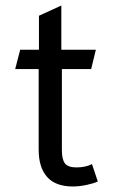

<svg xmlns="http://www.w3.org/2000/svg" viewBox="-20 -665 409 695"><path d="M120 -123V-415H35L53 -485H121V-608L202 -645V-485H327L310 -415H204V-122Q204 -87 215.5 -73Q227 -59 257 -59Q289 -59 313 -71L334 -8Q319 -1 293 4.5Q267 10 244 10Q181 10 150.5 -24.5Q120 -59 120 -123Z"/></svg>

Font: Niramit
Style: Regular
Weight: 400
Version: Version 1.000; ttfautohint (v1.6)